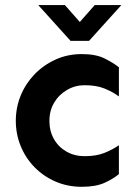

<svg xmlns="http://www.w3.org/2000/svg" viewBox="-20 -718 520 753"><path d="M300.8 14.6Q245.1 14.6 197.8 -5.9Q150.4 -26.4 115.2 -62.5Q80.1 -98.6 61 -145.5Q42 -192.4 42 -244.1Q42 -295.9 61 -342.8Q80.1 -389.6 115.2 -426.3Q150.4 -462.9 197.8 -484.4Q245.1 -505.9 300.8 -505.9Q356.4 -505.9 391.1 -488.3Q425.8 -470.7 446.3 -454.1V-339.8Q420.9 -358.4 389.2 -371.1Q357.4 -383.8 311.5 -383.8Q274.4 -383.8 242.7 -365.2Q210.9 -346.7 192.4 -315.4Q173.8 -284.2 173.8 -244.1Q173.8 -204.1 191.4 -172.9Q209 -141.6 240.7 -123.5Q272.5 -105.5 311.5 -105.5Q357.4 -105.5 389.2 -118.2Q420.9 -130.9 446.3 -148.4V-35.2Q425.8 -17.6 391.1 -1.5Q356.4 14.6 300.8 14.6ZM256.8 -557.6 129.9 -698.2H234.4L293 -631.8L351.6 -698.2H456.1L329.1 -557.6Z"/></svg>

Font: Sen
Style: Bold
Weight: 700
Designer: Kosal Sen, Philatype
Foundry: Philatype
Version: Version 2.000;gftools[0.9.31]